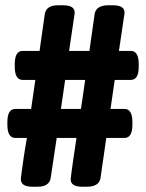

<svg xmlns="http://www.w3.org/2000/svg" viewBox="-20 -706 554 728"><path d="M103 2Q58 2 59 -28Q59 -30 62 -52.5Q65 -75 70 -109.5Q75 -144 82 -183H38Q8 -183 8 -233V-243Q8 -293 38 -293H98L114 -403H66Q36 -403 36 -453V-463Q36 -513 66 -513H130L150 -654Q153 -670 165.5 -678Q178 -686 201 -686H219Q266 -686 263 -655L242 -513H319L339 -654Q342 -670 355 -678Q368 -686 390 -686H408Q455 -686 452 -655L431 -513H476Q506 -513 506 -463V-453Q506 -403 476 -403H415L399 -293H452Q482 -293 482 -243V-233Q482 -183 452 -183H383L361 -30Q358 -14 345 -6Q332 2 310 2H292Q248 2 248 -26Q248 -30 251 -52.5Q254 -75 259 -109.5Q264 -144 270 -183H195L172 -30Q169 -14 156.5 -6Q144 2 122 2ZM211 -293H287L303 -403H227Z"/></svg>

Font: Asap Condensed VF Beta
Style: Regular
Weight: 400
Designer: Pablo Cosgaya
Foundry: Omnibus-Type
Version: Version 1.008